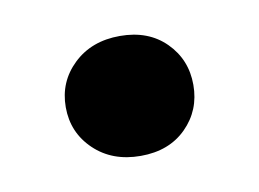

<svg xmlns="http://www.w3.org/2000/svg" viewBox="-35 -449 332 246"><g transform="rotate(-10 131.5 -326.0)"><path d="M132 -248Q95 -248 71.5 -270.5Q48 -293 48 -326Q48 -359 71.5 -381.5Q95 -404 132 -404Q169 -404 191.5 -381.5Q214 -359 214 -326Q214 -293 191.5 -270.5Q169 -248 132 -248Z"/></g></svg>

Font: DM Sans 11pt
Style: Bold
Weight: 700
Version: Version 4.004;gftools[0.9.30]